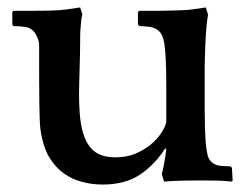

<svg xmlns="http://www.w3.org/2000/svg" viewBox="-20 -484 665 515"><path d="M423 -86Q396 -43 356 -16Q316 11 255 11Q227 11 200.5 4Q174 -3 152.5 -18Q131 -33 115 -57.5Q99 -82 92 -117Q90 -126 88.5 -137Q87 -148 86.5 -165.5Q86 -183 85.5 -208.5Q85 -234 85 -272V-362Q85 -373 80 -384Q75 -395 72 -398Q62 -410 47 -412Q32 -414 16 -414L13 -418V-452L16 -455H65Q88 -455 114 -455.5Q140 -456 160 -459L195 -464L201 -445Q199 -441 198 -430.5Q197 -420 196 -408Q195 -396 195 -385Q195 -374 195 -368Q195 -355 194.5 -336.5Q194 -318 193.5 -298.5Q193 -279 192.5 -261Q192 -243 192 -231Q192 -205 194 -178.5Q196 -152 202 -130Q212 -95 232.5 -78.5Q253 -62 290 -62Q320 -62 343.5 -72Q367 -82 384 -96Q401 -110 412 -126.5Q423 -143 426 -156V-256Q426 -302 424.5 -327Q423 -352 421 -366Q419 -379 415.5 -387Q412 -395 409 -398Q398 -410 381 -412Q364 -414 354 -414L350 -418V-452L354 -455H372Q382 -455 398.5 -455Q415 -455 433 -455.5Q451 -456 468 -456.5Q485 -457 497 -459L532 -464L538 -445Q533 -416 531 -369Q530 -344 529.5 -328.5Q529 -313 529 -303Q529 -293 529 -287.5Q529 -282 529 -277V-195Q529 -140 532 -98Q534 -79 537 -67.5Q540 -56 548 -49Q557 -41 569 -39.5Q581 -38 598 -38L602 -34L604 0L602 3Q583 1 565 0.5Q547 0 523 0Q499 0 472 0.5Q445 1 420 3L414 -17Q417 -28 420.5 -46.5Q424 -65 426 -84Z"/></svg>

Font: QuattrocentoBold
Style: Bold
Weight: 700
Designer: Pablo Impallari
Foundry: Pablo Impallari, Igino Marini, Branda Gallo
Version: Version 2.000